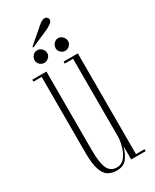

<svg xmlns="http://www.w3.org/2000/svg" viewBox="-193 -784 685 847"><g transform="rotate(-30 150.0 -360.0)"><path d="M135.5 11Q111.5 11 93.2 0.2Q75 -10.5 64.8 -40.2Q54.5 -70 54.5 -126.5V-513H12.5V-523H84.5V-123.5Q84.5 -57 98 -29Q111.5 -1 143.5 -1Q168.5 -1 184.2 -21.8Q200 -42.5 207.2 -69.8Q214.5 -97 214.5 -115.5V-513H172V-523H244.5V-10H288V0H214.5V-67.5Q206.5 -38 189.5 -13.5Q172.5 11 135.5 11ZM203 -560.5Q190 -560.5 180.5 -569.8Q171 -579 171 -591.5Q171 -605 180.5 -615Q190 -625 203 -625Q215 -625 224.8 -615Q234.5 -605 234.5 -591.5Q234.5 -579 224.8 -569.8Q215 -560.5 203 -560.5ZM95.5 -560.5Q83 -560.5 73.5 -569.8Q64 -579 64 -591.5Q64 -605 73.5 -615Q83 -625 95.5 -625Q108.5 -625 118.5 -615Q128.5 -605 128.5 -591.5Q128.5 -579 118.5 -569.8Q108.5 -560.5 95.5 -560.5ZM87.5 -643.5 85.5 -648 165.5 -717Q172.5 -723 180.2 -727Q188 -731 195 -731Q205 -731 210 -721.5Q212 -718 212 -714.5Q212 -705 201 -697Q190 -689 179 -683.5Z"/></g></svg>

Font: Imbue 100pt Thin
Style: Regular
Weight: 100
Designer: Tyler Finck
Foundry: Etcetera Type Company
Version: Version 1.102; ttfautohint (v1.8.3)